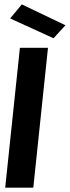

<svg xmlns="http://www.w3.org/2000/svg" viewBox="-20 -861 320 881"><path d="M71.3 -641.6H200.2L132.8 0H3.9ZM225.6 -685.5 26.4 -776.4 80.1 -840.8 280.3 -745.1Z"/></svg>

Font: Puritan
Style: BoldItalic
Weight: 700
Version: 2.1